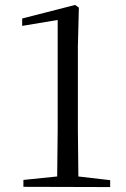

<svg xmlns="http://www.w3.org/2000/svg" viewBox="-20 -758 511 779"><path d="M75 0 427 1V-27L298 -42L296 -230V-569L300 -727L285 -738L70 -683V-653L214 -677V-230L212 -42L75 -28Z"/></svg>

Font: Source Han Serif KR
Style: Regular
Weight: 400
Designer: Ryoko NISHIZUKA 西塚涼子 (kana & ideographs); Frank Grießhammer (Latin, Greek & Cyrillic); Wenlong ZHANG 张文龙 (bopomofo); San
Foundry: Adobe
Version: Version 2.001;hotconv 1.1.0;makeotfexe 2.6.0